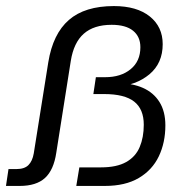

<svg xmlns="http://www.w3.org/2000/svg" viewBox="-40 -613 617 633"><path d="M-20.3 0 -12 -55.6H14.1Q40.6 -55.6 53.7 -68.7Q66.9 -81.8 71.3 -107.2L119.2 -407.7Q134.4 -501.4 187.1 -547.2Q239.8 -593 335.5 -593Q411.1 -593 453.8 -558.8Q496.4 -524.7 496.4 -467.4Q496.4 -404.6 452.6 -368Q408.7 -331.4 341.4 -327L346 -339Q395.3 -339 430.9 -323.4Q466.4 -307.7 485.8 -276.6Q505.2 -245.5 505.2 -199.7Q505.2 -142.9 483.6 -97.6Q461.9 -52.3 417.6 -26.2Q373.2 0 305.7 0H211.5L221.6 -61.2H292.9Q344.9 -61.2 376.1 -78.8Q407.3 -96.5 420.6 -128.4Q434 -160.2 434 -201.8Q434 -253.3 402.3 -278.1Q370.6 -302.9 303.5 -302.9H267.8L276.1 -358.5H306.5Q358.7 -358.5 390.7 -384.9Q422.8 -411.2 422.8 -457.4Q422.8 -492.2 398.7 -511.7Q374.6 -531.2 328.1 -531.2Q269.6 -531.2 236.3 -501.9Q203 -472.6 193.4 -412.2L145.5 -109.1Q137.1 -52.6 108.4 -26.3Q79.7 0 24.9 0Z"/></svg>

Font: Rokkitt SemiBold
Style: Italic
Weight: 600
Italic angle: -9°
Designer: Vernon Adams
Foundry: Vernon Adams
Version: Version 3.103